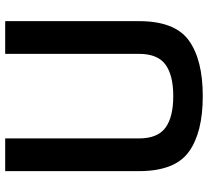

<svg xmlns="http://www.w3.org/2000/svg" viewBox="-50 -728 783 722"><g transform="rotate(-90 341.0 -366.5)"><path d="M59 -235V-738H182V-235Q182 -165 222 -135.5Q262 -106 341 -106Q420 -106 460 -135.5Q500 -165 500 -235V-738H623V-235Q623 -100 550.5 -47.5Q478 5 341 5Q204 5 131.5 -47.5Q59 -100 59 -235Z"/></g></svg>

Font: Exo SemiBold
Style: Regular
Weight: 600
Designer: Natanael Gama
Foundry: Natanael Gama
Version: Version 1.500